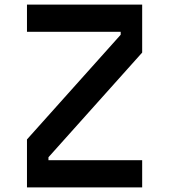

<svg xmlns="http://www.w3.org/2000/svg" viewBox="-20 -820 740 840"><path d="M98 0V-210L508 -668V-681H98V-800H602V-590L192 -132V-119H602V0Z"/></svg>

Font: Martian Mono Medium
Style: Regular
Weight: 500
Monospace: yes
Designer: Roman Shamin
Foundry: Evil Martians
Version: Version 1.000; ttfautohint (v1.8.4.7-5d5b)